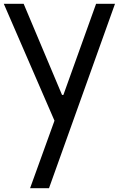

<svg xmlns="http://www.w3.org/2000/svg" viewBox="-25 -654 628 1015"><path d="M134 341 263 -16 -5 -634H100L303 -152H310L483 -634H583L234 341Z"/></svg>

Font: Matangi SemiBold
Style: Regular
Weight: 600
Designer: Prashant Pant
Foundry: The Graphic Ant
Version: Version 3.002